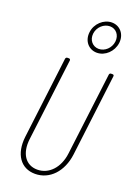

<svg xmlns="http://www.w3.org/2000/svg" viewBox="-183 -1054 794 1131"><g transform="rotate(20 214.5 -488.5)"><path d="M289 -787C341 -787 387 -831 394 -886C401 -941 365 -985 313 -985C262 -985 214 -941 208 -886C201 -831 237 -787 289 -787ZM292 -812C254 -812 226 -844 231 -886C236 -928 272 -960 310 -960C348 -960 375 -928 370 -886C365 -844 330 -812 292 -812ZM191 8C282 8 352 -66 366 -177L429 -690C430 -696 426 -700 421 -700H411C405 -700 401 -696 400 -690L336 -173C325 -81 268 -20 195 -20C122 -20 81 -81 92 -173L156 -690C156 -696 153 -700 147 -700H137C132 -700 127 -696 126 -690L63 -177C50 -66 101 8 191 8Z"/></g></svg>

Font: Barlow Condensed Thin
Style: Italic
Weight: 250
Width: 3
Italic angle: -7°
Designer: Jeremy Tribby
Foundry: Tribby Type
Version: Version 1.422;hotconv 1.0.109;makeotfexe 2.5.65596